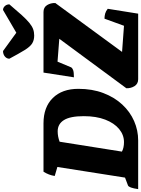

<svg xmlns="http://www.w3.org/2000/svg" viewBox="151 -1108 955 1300"><g transform="rotate(-90 629.0 -457.5)"><path d="M-1 0Q8 -63 24 -69L77 -89L149 -547L88 -565Q94 -605 117 -641H444Q554 -641 616 -578Q678 -515 678 -405Q678 -311 649.5 -236Q621 -161 572 -108Q523 -55 460 -27.5Q397 0 329 0ZM317 -96Q366 -96 406 -129Q446 -162 469.5 -223Q493 -284 493 -368Q493 -460 466.5 -502.5Q440 -545 390 -545Q356 -545 320 -532L253 -110Q279 -96 317 -96ZM743 0Q712 0 696.5 -24.5Q681 -49 682 -80L1017 -534L862 -546L824 -455Q820 -446 805.5 -440.5Q791 -435 756 -435L788 -641H1198Q1230 -641 1245 -616.5Q1260 -592 1259 -561L928 -109L1105 -96L1153 -228Q1171 -228 1187.5 -223.5Q1204 -219 1220 -206L1187 0ZM1039 -704Q1007 -704 985 -718Q963 -732 940.5 -768.5Q918 -805 882 -872Q882 -890 897 -902.5Q912 -915 934 -915L1058 -825L1212 -915Q1227 -915 1238.5 -902.5Q1250 -890 1250 -872Q1207 -821 1177.5 -788.5Q1148 -756 1125.5 -737.5Q1103 -719 1083 -711.5Q1063 -704 1039 -704Z"/></g></svg>

Font: Petrona Black
Style: Italic
Weight: 900
Italic angle: -9°
Designer: Ringo R. Seeber
Foundry: Ringo R. Seeber
Version: Version 2.001; ttfautohint (v1.8.3)